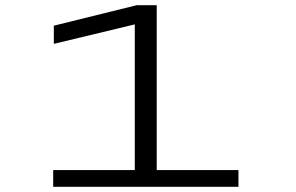

<svg xmlns="http://www.w3.org/2000/svg" viewBox="-20 -720 1140 740"><path d="M185 0V-64.5H499.5V-626L187.5 -551V-621L507 -700H584V-64.5H899V0Z"/></svg>

Font: Trispace Expanded Light
Style: Regular
Weight: 300
Width: 7
Designer: Tyler Finck
Foundry: Etcetera Type Company
Version: Version 1.210; ttfautohint (v1.8.3)